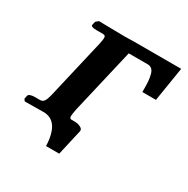

<svg xmlns="http://www.w3.org/2000/svg" viewBox="-131 -551 766 783"><g transform="rotate(30 252.5 -159.5)"><path d="M106 0 19 1 12.2 -7.8 15.1 -22.9Q18.1 -35.2 46.9 -35.2H69.8Q82 -35.2 88.6 -44.9Q95.2 -54.7 100.1 -75.2L165 -354Q169.9 -377.4 169.9 -383.8Q169.9 -391.6 166.7 -394.3Q163.6 -397 155.8 -397H126Q112.8 -397 106.4 -399.9Q100.1 -402.8 101.1 -407.2L105 -423.8L117.2 -434.1L242.2 -432.1Q248 -432.1 260.5 -432.6Q272.9 -433.1 279.8 -433.1H504.9L479 -272H415V-290Q415 -310.5 413.6 -325.2Q412.1 -339.8 408.4 -353.5Q404.8 -367.2 397 -374Q389.2 -380.9 377 -380.9H288.1L216.8 -75.2Q211.9 -49.8 211.9 -42Q211.9 -29.8 221.2 -29.8H237.8Q250 -29.8 262.5 -24.2Q274.9 -18.6 274.9 -9.8V-6.8L247.1 115.2H185.1Q180.7 0 106.9 0Z"/></g></svg>

Font: Linux Libertine G
Style: Bold Italic
Weight: 700
Italic angle: -11.5°
Designer: Philipp H. Poll
Foundry: Philipp H. Poll
Version: Version 4.1.0